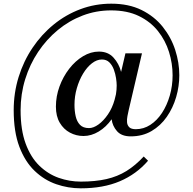

<svg xmlns="http://www.w3.org/2000/svg" viewBox="-20 -810 1050 1044"><path d="M785 64Q722 137 631.8 175.5Q541.5 214 419 214Q350.5 214 285.5 191.5Q220.5 169 168.2 119Q116 69 85.2 -12.2Q54.5 -93.5 54.5 -211Q54.5 -305 81.2 -391.2Q108 -477.5 156.8 -550Q205.5 -622.5 271.8 -676.5Q338 -730.5 417.5 -760.2Q497 -790 585 -790Q680 -790 749.8 -755.5Q819.5 -721 865 -664Q910.5 -607 932.8 -538.2Q955 -469.5 955 -401Q955 -341 937.8 -282Q920.5 -223 887 -174.8Q853.5 -126.5 804.2 -97.5Q755 -68.5 691 -68.5Q641 -68.5 616.2 -96.8Q591.5 -125 587 -161.5Q557 -119 516.8 -94.8Q476.5 -70.5 434 -70.5Q394.5 -70.5 360.2 -88.8Q326 -107 305 -142.5Q284 -178 284 -230Q284 -286.5 303.5 -339.8Q323 -393 356.2 -436Q389.5 -479 431.5 -504.2Q473.5 -529.5 518 -529.5Q567.5 -529.5 597.2 -496.8Q627 -464 638.5 -419L662 -520H752L679.5 -210Q676.5 -196.5 673 -179Q669.5 -161.5 670.8 -145.2Q672 -129 682.8 -118.2Q693.5 -107.5 718.5 -107.5Q761 -107.5 797.5 -131.2Q834 -155 861 -196.2Q888 -237.5 903.2 -290.2Q918.5 -343 918.5 -401Q918.5 -465 899 -527.5Q879.5 -590 839 -641Q798.5 -692 735.2 -722.8Q672 -753.5 584 -753.5Q503 -753.5 429.5 -725.5Q356 -697.5 294.5 -646.8Q233 -596 187.5 -528Q142 -460 117 -379.2Q92 -298.5 92 -211Q92 -103.5 119.5 -29Q147 45.5 194 91Q241 136.5 299.2 157Q357.5 177.5 419 177.5Q498.5 177.5 558.8 163.8Q619 150 667.8 119.8Q716.5 89.5 761.5 41ZM614.5 -345.5Q614.5 -361.5 611 -385Q607.5 -408.5 599 -431.8Q590.5 -455 574.8 -470.8Q559 -486.5 534 -486.5Q506.5 -486.5 479.8 -465.8Q453 -445 431.8 -409.8Q410.5 -374.5 397.8 -330.5Q385 -286.5 385 -240Q385 -206.5 391.5 -177.8Q398 -149 415 -131.2Q432 -113.5 464 -113.5Q488 -113.5 515.5 -133.2Q543 -153 566.8 -187.8Q590.5 -222.5 603 -267L610.5 -297.5Q614.5 -321.5 614.5 -345.5Z"/></svg>

Font: Bodoni* 06pt
Style: Regular
Weight: 400
Version: Version 2.3